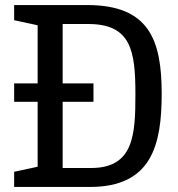

<svg xmlns="http://www.w3.org/2000/svg" viewBox="-20 -740 706 760"><path d="M36 -337H129V-80L36 -60V0H336C581 0 620 -167 620 -369C620 -581 571 -720 325 -720H36V-660L129 -640V-410H36ZM329 -645C499 -645 516 -539 516 -367C516 -205 509 -75 340 -75H228V-337H350V-410H228V-645Z"/></svg>

Font: Hermeneus One
Style: Regular
Weight: 400
Designer: Rodrigo Fuenzalida, Pablo Impallari
Foundry: Pablo Impallari, Rodrigo Fuenzalida
Version: Version 1.002